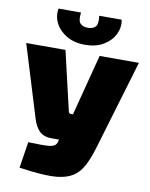

<svg xmlns="http://www.w3.org/2000/svg" viewBox="-106 -981 834 1069"><g transform="rotate(10 311.5 -447.0)"><path d="M630 -690 480 -187Q461 -122 438 -79Q415 -36 380.5 -14Q346 8 290 14Q260 17 220 15Q180 13 141.5 8.5Q103 4 77 0L100 -148Q140 -147 169 -146.5Q198 -146 217 -148Q236 -150 247 -156.5Q258 -163 262 -176L284 -264L318 -343L408 -690ZM215 -690 293 -355Q295 -344 309 -344H344L406 -192H225Q177 -192 153 -218Q129 -244 117 -286L-7 -690ZM367 -910H494Q502 -867 482.5 -827.5Q463 -788 420.5 -762.5Q378 -737 316 -737Q255 -737 212 -762.5Q169 -788 149 -827.5Q129 -867 137 -910H264Q258 -864 272.5 -848.5Q287 -833 316 -833Q345 -833 359 -848.5Q373 -864 367 -910Z"/></g></svg>

Font: Exo 2 Black
Style: Regular
Weight: 900
Designer: Natanael Gama
Foundry: Natanael Gama
Version: Version 2.010